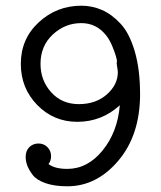

<svg xmlns="http://www.w3.org/2000/svg" viewBox="-20 -642 565 673"><path d="M53 -418Q53 -506 116 -564Q179 -622 265 -622Q303 -622 337.5 -607Q372 -592 403 -558.5Q434 -525 452.5 -461.5Q471 -398 471 -312Q471 -169 395 -79Q319 11 216 11Q171 11 139.5 0Q108 -11 94.5 -29Q81 -47 75.5 -62Q70 -77 70 -92Q70 -114 83 -126.5Q96 -139 115 -139Q134 -139 146.5 -126Q159 -113 159 -95Q159 -78 150 -67Q172 -50 216 -50Q287 -50 339.5 -114.5Q392 -179 400 -273Q336 -215 251 -215Q168 -215 110.5 -274Q53 -333 53 -418ZM122 -418Q122 -360 159.5 -318.5Q197 -277 256 -277Q316 -277 354.5 -311Q393 -345 393 -389Q393 -394 391 -405.5Q389 -417 389 -419Q389 -422 389.5 -424.5Q390 -427 390 -428Q390 -432 386 -446Q382 -460 373 -481.5Q364 -503 352 -518Q318 -561 265 -561Q208 -561 165 -521Q122 -481 122 -418Z"/></svg>

Font: CMU Typewriter Text
Style: Regular
Weight: 500
Monospace: yes
Version: Version 0.7.0